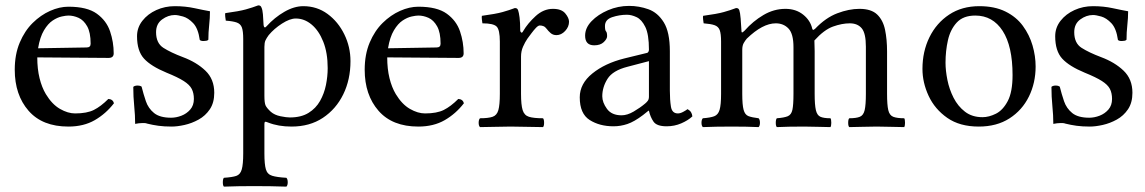

<svg xmlns="http://www.w3.org/2000/svg" viewBox="-20 -472 4270 716"><path d="M235 0Q138 0 86.5 -59Q35 -118 35 -212Q35 -269 53.5 -313Q72 -357 102 -386.5Q132 -416 167 -431.5Q202 -447 235 -447Q305 -447 341 -421Q377 -395 390.5 -355Q404 -315 404 -273Q404 -256 385 -256L119 -258Q119 -215 127.5 -180.5Q136 -146 151 -121Q174 -83 203.5 -66Q233 -49 260 -49Q304 -49 330 -62Q356 -75 384 -103Q401 -102 405 -87Q375 -48 333.5 -24Q292 0 235 0ZM122 -292 303 -295Q318 -295 318 -309Q318 -351 305 -374Q292 -397 273 -405.5Q254 -414 235 -414Q226 -414 210 -410.5Q194 -407 176.5 -395.5Q159 -384 144 -359Q129 -334 122 -292Z M477 -148Q482 -153 494 -153Q502 -153 508 -149Q515 -121 524 -94.5Q533 -68 554.5 -50.5Q576 -33 618 -33Q637 -33 656.5 -40.5Q676 -48 689.5 -63.5Q703 -79 703 -103Q703 -125 695 -140.5Q687 -156 665 -170Q643 -184 601 -201Q543 -225 517 -253.5Q491 -282 491 -337Q491 -369 511 -394.5Q531 -420 563 -434.5Q595 -449 632 -449Q671 -449 705.5 -441.5Q740 -434 763 -430Q763 -405 760 -378Q757 -351 757 -324Q755 -321 749.5 -320Q744 -319 739 -319Q729 -319 725 -323Q719 -366 700.5 -385.5Q682 -405 662.5 -410.5Q643 -416 632 -416Q607 -416 584.5 -399.5Q562 -383 562 -352Q562 -311 589.5 -293.5Q617 -276 662 -259Q713 -240 746 -208.5Q779 -177 779 -126Q779 -89 762.5 -64.5Q746 -40 720.5 -26Q695 -12 668 -6Q641 0 620 0Q592 0 570.5 -3Q549 -6 529 -11Q524 -13 519 -13Q514 -13 509 -13Q499 -13 484 -10Q484 -42 480.5 -76.5Q477 -111 477 -148Z M1287 -244Q1287 -175 1260 -120Q1233 -65 1184 -32.5Q1135 0 1067 0Q1018 0 980 -15Q973 -18 969.5 -18Q966 -18 966 -8V100Q966 141 971.5 159.5Q977 178 995 183.5Q1013 189 1048 191Q1053 196 1053 208Q1053 219 1048 224Q1023 223 990 222.5Q957 222 927 222Q897 222 869 222.5Q841 223 815 224Q811 220 811 208Q811 195 815 191Q846 189 861 184Q876 179 881.5 160Q887 141 887 100V-327Q887 -356 882 -369.5Q877 -383 863 -388Q849 -393 822 -395Q821 -400 820 -409.5Q819 -419 820 -423Q872 -430 897 -437Q922 -444 943 -452Q949 -452 951.5 -449.5Q954 -447 955 -444Q959 -436 960.5 -418.5Q962 -401 963 -378Q964 -371 967 -370Q970 -369 974 -374Q1004 -407 1040.5 -428Q1077 -449 1111 -449Q1162 -449 1201.5 -420Q1241 -391 1264 -344Q1287 -297 1287 -244ZM982 -341Q974 -330 970 -321.5Q966 -313 966 -297V-115Q966 -88 970.5 -78.5Q975 -69 990 -55Q1004 -43 1026 -38.5Q1048 -34 1061 -34Q1103 -34 1130.5 -51Q1158 -68 1173.5 -95.5Q1189 -123 1195.5 -155Q1202 -187 1202 -218Q1202 -275 1185.5 -316.5Q1169 -358 1142 -380.5Q1115 -403 1083 -403Q1061 -403 1031.5 -384Q1002 -365 982 -341Z M1540 0Q1443 0 1391.5 -59Q1340 -118 1340 -212Q1340 -269 1358.5 -313Q1377 -357 1407 -386.5Q1437 -416 1472 -431.5Q1507 -447 1540 -447Q1610 -447 1646 -421Q1682 -395 1695.5 -355Q1709 -315 1709 -273Q1709 -256 1690 -256L1424 -258Q1424 -215 1432.5 -180.5Q1441 -146 1456 -121Q1479 -83 1508.5 -66Q1538 -49 1565 -49Q1609 -49 1635 -62Q1661 -75 1689 -103Q1706 -102 1710 -87Q1680 -48 1638.5 -24Q1597 0 1540 0ZM1427 -292 1608 -295Q1623 -295 1623 -309Q1623 -351 1610 -374Q1597 -397 1578 -405.5Q1559 -414 1540 -414Q1531 -414 1515 -410.5Q1499 -407 1481.5 -395.5Q1464 -384 1449 -359Q1434 -334 1427 -292Z M1920 -358Q1920 -354 1923.5 -351Q1927 -348 1931 -356Q1948 -385 1977.5 -412Q2007 -439 2042 -439Q2074 -439 2088 -422Q2102 -405 2102 -391Q2102 -372 2087.5 -356.5Q2073 -341 2055 -341Q2042 -341 2033 -349Q2024 -357 2019 -364Q2013 -372 2006.5 -374.5Q2000 -377 1993 -377Q1987 -377 1978.5 -368Q1970 -359 1961.5 -347.5Q1953 -336 1947 -328Q1938 -315 1930.5 -298Q1923 -281 1923 -261V-122Q1923 -81 1929 -61.5Q1935 -42 1952.5 -36.5Q1970 -31 2005 -31Q2009 -27 2009 -14Q2009 -2 2005 2Q1979 2 1946.5 1Q1914 0 1884 0Q1854 0 1825 1Q1796 2 1770 2Q1765 -3 1765 -14Q1765 -26 1770 -31Q1801 -31 1817 -36.5Q1833 -42 1838.5 -61.5Q1844 -81 1844 -122V-317Q1844 -361 1832 -373Q1820 -385 1779 -385Q1778 -390 1777 -399.5Q1776 -409 1777 -413Q1829 -420 1854 -427Q1879 -434 1900 -442Q1906 -442 1908.5 -439.5Q1911 -437 1912 -434Q1915 -426 1917.5 -407Q1920 -388 1920 -358Z M2236 -375Q2236 -359 2240 -355Q2244 -351 2244 -337Q2244 -327 2231.5 -315Q2219 -303 2196 -303Q2162 -303 2162 -339Q2162 -368 2186 -393Q2210 -418 2247.5 -434Q2285 -450 2326 -450Q2363 -450 2398 -437.5Q2433 -425 2455.5 -388.5Q2478 -352 2478 -281V-134Q2478 -100 2482 -74.5Q2486 -49 2508 -49Q2517 -49 2528 -55Q2539 -61 2544 -65Q2553 -60 2557 -53.5Q2561 -47 2562 -38Q2546 -23 2520.5 -12Q2495 -1 2466 -1Q2429 -1 2417 -18.5Q2405 -36 2400 -59H2398L2378 -43Q2345 -18 2319.5 -9.5Q2294 -1 2268 -1Q2216 -1 2179 -24.5Q2142 -48 2142 -109Q2142 -160 2189 -198Q2236 -236 2308 -254L2394 -275Q2396 -276 2398 -279Q2400 -282 2400 -287Q2400 -344 2386.5 -371.5Q2373 -399 2354 -408Q2335 -417 2318 -417Q2290 -417 2263 -408Q2236 -399 2236 -375ZM2400 -244 2320 -223Q2265 -209 2245.5 -178Q2226 -147 2226 -113Q2226 -90 2243.5 -66Q2261 -42 2298 -42Q2319 -42 2343 -56Q2367 -70 2386 -86Q2392 -91 2396 -96.5Q2400 -102 2400 -112Z M2745 -358Q2745 -349 2749 -351.5Q2753 -354 2757 -358Q2788 -393 2827 -416Q2866 -439 2909 -439Q2948 -439 2975 -417.5Q3002 -396 3009 -365Q3011 -359 3014.5 -361Q3018 -363 3020 -365Q3059 -406 3102.5 -422.5Q3146 -439 3185 -439Q3229 -439 3251 -418Q3273 -397 3280.5 -361Q3288 -325 3288 -280V-122Q3288 -81 3292.5 -61.5Q3297 -42 3311 -36.5Q3325 -31 3352 -31Q3355 -27 3355 -14Q3355 -3 3352 2Q3331 2 3305 1Q3279 0 3249 0Q3219 0 3192.5 1Q3166 2 3147 2Q3143 -2 3143 -14Q3143 -27 3147 -31Q3173 -31 3186.5 -36.5Q3200 -42 3204.5 -61.5Q3209 -81 3209 -122V-298Q3209 -348 3193.5 -366.5Q3178 -385 3149 -385Q3120 -385 3086.5 -373Q3053 -361 3017 -321Q3017 -312 3017.5 -302Q3018 -292 3018 -281V-122Q3018 -81 3022.5 -61.5Q3027 -42 3039.5 -36.5Q3052 -31 3077 -31Q3080 -27 3080 -14Q3080 -3 3077 2Q3058 2 3033.5 1Q3009 0 2979 0Q2949 0 2922.5 0.5Q2896 1 2877 2Q2873 -2 2873 -14Q2873 -27 2877 -31Q2904 -33 2917.5 -38.5Q2931 -44 2935 -62.5Q2939 -81 2939 -122V-296Q2939 -346 2920.5 -365.5Q2902 -385 2873 -385Q2824 -385 2765 -328Q2759 -321 2753.5 -311.5Q2748 -302 2748 -286V-122Q2748 -81 2753 -62.5Q2758 -44 2771 -39Q2784 -34 2809 -31Q2814 -26 2814 -14Q2814 -3 2809 2Q2787 1 2763 0.5Q2739 0 2709 0Q2679 0 2651.5 0.5Q2624 1 2601 2Q2596 -3 2596 -14Q2596 -26 2601 -31Q2629 -33 2643.5 -38.5Q2658 -44 2663.5 -62.5Q2669 -81 2669 -122V-317Q2669 -346 2664 -359.5Q2659 -373 2645 -378Q2631 -383 2604 -385Q2603 -390 2602 -399.5Q2601 -409 2602 -413Q2654 -420 2679 -427Q2704 -434 2725 -442Q2731 -442 2733.5 -439.5Q2736 -437 2737 -434Q2740 -426 2742 -403Q2744 -380 2745 -358Z M3842 -224Q3842 -163 3817 -112Q3792 -61 3744.5 -30.5Q3697 0 3630 0Q3559 0 3512.5 -32.5Q3466 -65 3443 -114.5Q3420 -164 3420 -215Q3420 -280 3446 -333Q3472 -386 3519.5 -417.5Q3567 -449 3632 -449Q3689 -449 3729.5 -429Q3770 -409 3794.5 -375.5Q3819 -342 3830.5 -302.5Q3842 -263 3842 -224ZM3617 -414Q3572 -414 3548 -388Q3524 -362 3515 -322Q3506 -282 3506 -238Q3506 -209 3513 -174Q3520 -139 3536 -107.5Q3552 -76 3578.5 -55.5Q3605 -35 3644 -35Q3668 -35 3694 -48Q3720 -61 3738 -95Q3756 -129 3756 -192Q3756 -300 3719 -357Q3682 -414 3617 -414Z M3901 -148Q3906 -153 3918 -153Q3926 -153 3932 -149Q3939 -121 3948 -94.5Q3957 -68 3978.5 -50.5Q4000 -33 4042 -33Q4061 -33 4080.5 -40.5Q4100 -48 4113.5 -63.5Q4127 -79 4127 -103Q4127 -125 4119 -140.5Q4111 -156 4089 -170Q4067 -184 4025 -201Q3967 -225 3941 -253.5Q3915 -282 3915 -337Q3915 -369 3935 -394.5Q3955 -420 3987 -434.5Q4019 -449 4056 -449Q4095 -449 4129.5 -441.5Q4164 -434 4187 -430Q4187 -405 4184 -378Q4181 -351 4181 -324Q4179 -321 4173.5 -320Q4168 -319 4163 -319Q4153 -319 4149 -323Q4143 -366 4124.5 -385.5Q4106 -405 4086.5 -410.5Q4067 -416 4056 -416Q4031 -416 4008.5 -399.5Q3986 -383 3986 -352Q3986 -311 4013.5 -293.5Q4041 -276 4086 -259Q4137 -240 4170 -208.5Q4203 -177 4203 -126Q4203 -89 4186.5 -64.5Q4170 -40 4144.5 -26Q4119 -12 4092 -6Q4065 0 4044 0Q4016 0 3994.5 -3Q3973 -6 3953 -11Q3948 -13 3943 -13Q3938 -13 3933 -13Q3923 -13 3908 -10Q3908 -42 3904.5 -76.5Q3901 -111 3901 -148Z"/></svg>

Font: Ponomar
Style: Regular
Weight: 400
Version: Version 1.301; ttfautohint (v1.8.4.7-5d5b)